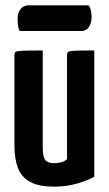

<svg xmlns="http://www.w3.org/2000/svg" viewBox="-20 -689 408 719"><path d="M184 10Q125 10 92.5 -8Q60 -26 47 -60.5Q34 -95 34 -145V-481Q34 -491 38 -494.5Q42 -498 64.5 -499Q87 -500 140 -500V-138Q140 -118 143 -104.5Q146 -91 155.5 -84.5Q165 -78 184 -78Q195 -78 208 -81Q221 -84 231 -93V-481Q231 -491 235 -494.5Q239 -498 260 -499Q281 -500 333 -500V-27Q308 -13 268 -1.5Q228 10 184 10ZM53 -573Q48 -586 47 -597Q46 -608 46 -619Q46 -641 57 -655Q68 -669 87 -669H313Q319 -658 321 -647Q323 -636 323 -626Q323 -603 313 -588Q303 -573 285 -573Z"/></svg>

Font: Yanone Kaffeesatz SemiBold
Style: Regular
Weight: 600
Designer: Yanone (Cyrillic: Daniel Pouzeot, Huerta Tipografica, and Cyreal)
Foundry: Yanone
Version: Version 2.003